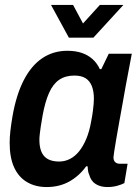

<svg xmlns="http://www.w3.org/2000/svg" viewBox="-20 -743 567 775"><path d="M168 12Q123 12 89 -8Q55 -28 37 -67.5Q19 -107 19 -166Q19 -190 22 -215.5Q25 -241 30 -271Q45 -359 75.5 -418.5Q106 -478 150.5 -508Q195 -538 252 -538Q285 -538 310 -529.5Q335 -521 353.5 -504.5Q372 -488 383 -464H389L419 -526H512L487 -394Q481 -359 474 -320.5Q467 -282 460.5 -246Q454 -210 449 -180.5Q444 -151 441 -131.5Q438 -112 438 -108Q438 -95 445 -88.5Q452 -82 464 -82H495L482 -4Q471 2 453 7Q435 12 413 12Q386 12 366.5 0Q347 -12 340 -38Q337 -44 335.5 -53Q334 -62 334 -71L328 -72Q300 -33 260 -10.5Q220 12 168 12ZM219 -91Q242 -91 262.5 -101.5Q283 -112 299.5 -132.5Q316 -153 328.5 -183Q341 -213 348 -253Q353 -279 355 -295.5Q357 -312 358 -323.5Q359 -335 359 -344Q359 -375 350.5 -396Q342 -417 325 -427.5Q308 -438 280 -438Q244 -438 219 -421Q194 -404 178 -368Q162 -332 152 -277Q147 -250 144.5 -232Q142 -214 140.5 -201.5Q139 -189 139 -179Q139 -134 158.5 -112.5Q178 -91 219 -91ZM478 -723 357 -591H258L186 -723H275L334 -613H283L383 -723Z"/></svg>

Font: Archivo SemiCondensed SemiBold
Style: Italic
Weight: 600
Width: 4
Italic angle: -10°
Designer: Hector Gatti
Foundry: Omnibus-Type
Version: Version 2.001